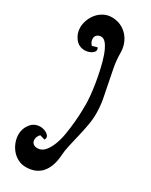

<svg xmlns="http://www.w3.org/2000/svg" viewBox="-211 -762 711 903"><g transform="rotate(30 144.0 -310.5)"><path d="M108 -717Q135 -717 156.5 -707Q178 -697 193.5 -680Q209 -663 217.5 -640.5Q226 -618 226 -592Q226 -554 233 -516Q240 -478 248 -440Q256 -402 263 -364Q270 -326 270 -288Q270 -255 264 -222.5Q258 -190 250.5 -158Q243 -126 235.5 -94Q228 -62 226 -29Q224 -3 216 20Q208 43 194 60Q180 77 158.5 86.5Q137 96 108 96Q85 96 65.5 86Q46 76 32 59.5Q18 43 10 22Q2 1 2 -21Q2 -52 21.5 -77.5Q41 -103 74 -103Q81 -103 89.5 -101Q98 -99 105.5 -95Q113 -91 118.5 -85Q124 -79 124 -71Q124 -69 122.5 -65.5Q121 -62 120 -60L93 -68Q87 -62 83 -54Q79 -46 79 -37Q79 -23 88 -15.5Q97 -8 110 -8Q134 -8 150 -26.5Q166 -45 177 -73.5Q188 -102 193.5 -137Q199 -172 202 -205Q205 -238 205.5 -265.5Q206 -293 206 -306Q206 -319 203.5 -347Q201 -375 195.5 -409Q190 -443 182 -479Q174 -515 163.5 -545Q153 -575 139.5 -594Q126 -613 110 -613Q97 -613 88 -605.5Q79 -598 79 -584Q79 -567 93 -553L120 -561Q121 -559 122.5 -555.5Q124 -552 124 -550Q124 -542 118.5 -536Q113 -530 105.5 -526Q98 -522 89.5 -520Q81 -518 74 -518Q41 -518 21.5 -543.5Q2 -569 2 -600Q2 -622 10 -643Q18 -664 32 -680.5Q46 -697 65.5 -707Q85 -717 108 -717Z"/></g></svg>

Font: Reclame
Style: Regular
Weight: 400
Designer: Peter Wiegel
Foundry: Peter Wiegel
Version: Version 1.000